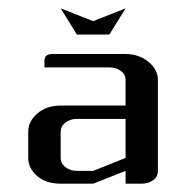

<svg xmlns="http://www.w3.org/2000/svg" viewBox="-20 -442 448 462"><path d="M47.9 -62V-125Q47.9 -149.9 69.8 -168.9Q91.8 -188 126 -188H282.2V-250Q282.2 -262.7 270.5 -271.5Q259.3 -279.8 243.2 -279.8H86.9V-295.9Q86.9 -312 106 -312H282.2Q314 -312 336.9 -293.5Q359.9 -274.9 359.9 -250V-30.8Q359.9 -16.6 349.1 -8.8Q337.4 0 320.8 0H282.2V-30.8L204.1 0H126Q91.3 0 69.8 -18.1Q47.9 -37.1 47.9 -62ZM126 -62Q126 -48.8 137.2 -40Q148.9 -30.8 165 -30.8H204.1L282.2 -62V-155.8H165Q148.4 -155.8 137.2 -147Q126 -138.2 126 -125ZM126 -421.9 204.1 -391.1 282.2 -421.9 243.2 -358.9H165Z"/></svg>

Font: Hhenum
Style: Regular
Weight: 400
Designer: T. Christopher White
Version: Version 1.0